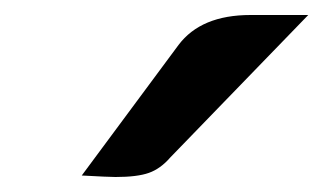

<svg xmlns="http://www.w3.org/2000/svg" viewBox="-20 -760 431 256"><path d="M218 -700Q248 -740 314 -740H391L207 -550Q194 -535 178.5 -529.5Q163 -524 134 -524Q125 -524 89 -526Z"/></svg>

Font: K2D SemiBold
Style: Italic
Weight: 600
Italic angle: -10°
Designer: Katatrad Aksorn Co.,Ltd.
Foundry: Cadson Demak Co.,Ltd.
Version: Version 1.000; ttfautohint (v1.6)